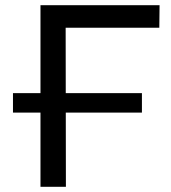

<svg xmlns="http://www.w3.org/2000/svg" viewBox="-20 -720 658 740"><path d="M30 -286V-361H527V-286ZM136 0V-700H595L594 -613H209L233 -638L234 0Z"/></svg>

Font: MOST Montserrat Medium
Style: Regular
Weight: 500
Designer: Julieta Ulanovsky
Foundry: Julieta Ulanovsky
Version: Version 8.000;March 11, 2024;FontCreator 15.0.0.2926 64-bit